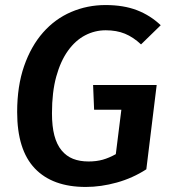

<svg xmlns="http://www.w3.org/2000/svg" viewBox="-20 -726 678 761"><path d="M320 15Q188 15 118 -58.5Q48 -132 48 -282Q48 -385 75.5 -464Q103 -543 150.5 -597Q198 -651 262 -678.5Q326 -706 398 -706Q470 -706 523 -685.5Q576 -665 617 -626L539 -550Q508 -579 475 -592.5Q442 -606 399 -606Q356 -606 317.5 -586Q279 -566 249.5 -525Q220 -484 203 -422.5Q186 -361 186 -277Q186 -225 195.5 -189Q205 -153 224 -130Q243 -107 269.5 -96.5Q296 -86 331 -86Q362 -86 387 -93Q412 -100 439 -115L461 -291H353L349 -389H601L560 -55Q506 -20 443 -2.5Q380 15 320 15Z"/></svg>

Font: Xgbmvzvtohvqztyvzapvmeyoton
Style: Regular
Weight: 500
Italic angle: -8°
Designer: Carrois Corporate & Edenspiekermann
Foundry: Carrois Corporate GbR & Edenspiekermann AG
Version: Version 2.001